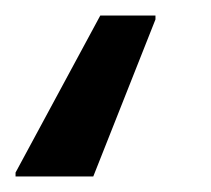

<svg xmlns="http://www.w3.org/2000/svg" viewBox="-114 -37 271 247"><path d="M-94 190V185L15 -17H86V-12L6 190Z"/></svg>

Font: Saira ExtraCondensed
Style: Bold Italic
Weight: 700
Width: 2
Italic angle: -12°
Designer: Hector Gatti with collaboration of the Omnibus-Type team
Foundry: Omnibus-Type
Version: Version 1.101